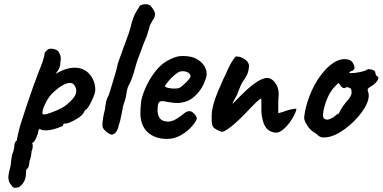

<svg xmlns="http://www.w3.org/2000/svg" viewBox="-20 -665 1831 919"><path d="M52 234Q42 234 37 225Q36 224 28 213Q20 202 20 181Q20 177 22 165Q33 123 33 107Q33 102 35 92.5Q37 83 38 75Q42 68 45.5 53.5Q49 39 49 28Q49 23 52.5 16.5Q56 10 61 6Q61 0 64 -12.5Q67 -25 68 -30Q73 -57 107 -158Q141 -259 165 -321Q177 -349 185 -373Q193 -397 193 -407Q193 -411 195.5 -414.5Q198 -418 204 -424Q212 -432 225 -432Q242 -432 258 -421Q265 -410 268 -402Q271 -394 271 -384Q271 -381 269 -365Q269 -344 257 -327Q245 -310 246 -311Q295 -341 337 -341Q382 -341 409 -309.5Q436 -278 436 -235Q436 -218 420 -184.5Q404 -151 394 -142Q388 -142 378 -121Q366 -105 332.5 -87.5Q299 -70 287 -74Q286 -74 284 -71.5Q282 -69 282 -65Q282 -61 252 -51Q222 -41 200 -41Q188 -41 182 -42.5Q176 -44 170 -49Q163 -42 163 -36Q163 -26 153 -4.5Q143 17 137 17Q136 18 134.5 21Q133 24 137 28Q137 31 136 42Q135 53 131 59Q131 68 128 83.5Q125 99 121 107Q121 119 117.5 130.5Q114 142 110 142Q104 144 104 171Q103 195 88.5 214Q74 233 61 233ZM298 -163Q321 -182 333 -198Q345 -214 345 -230Q345 -244 336 -257Q329 -268 315 -268Q282 -268 229 -217Q211 -198 197 -169.5Q183 -141 183 -126Q183 -117 189 -117Q203 -117 241.5 -132.5Q280 -148 298 -163Z M470 -64Q470 -78 473.5 -100Q477 -122 482 -140Q485 -165 488.5 -180.5Q492 -196 501 -211Q505 -226 515 -256Q537 -326 545 -364Q553 -386 559 -403Q565 -420 570 -434Q568 -428 595 -502Q603 -526 606 -539Q617 -584 631 -607Q638 -617 641.5 -624Q645 -631 648 -635Q649 -639 658.5 -642Q668 -645 678 -645Q689 -645 693 -641Q698 -643 710.5 -624.5Q723 -606 722 -598Q722 -585 715 -574Q711 -570 706 -559.5Q701 -549 697 -542Q695 -535 690.5 -518.5Q686 -502 682 -491Q677 -479 672.5 -468.5Q668 -458 665 -450Q661 -437 651 -411Q637 -377 632 -358Q630 -352 625 -333Q611 -283 598 -260Q590 -247 586.5 -225Q583 -203 582 -198Q567 -153 567 -145Q565 -136 560 -110Q554 -78 548 -64Q546 -49 536.5 -35Q527 -21 515 -21Q510 -21 504 -24Q491 -31 480.5 -42.5Q470 -54 470 -64Z M652 -123Q652 -146 655 -174Q657 -198 674.5 -240Q692 -282 722.5 -322Q753 -362 794 -381Q813 -390 826 -393.5Q839 -397 856 -397Q897 -397 922.5 -382Q948 -367 958.5 -348Q969 -329 969 -315V-310V-307Q969 -295 955 -263Q941 -231 910.5 -203Q880 -175 832 -172Q808 -172 785.5 -176.5Q763 -181 757 -181Q742 -181 738 -170Q734 -159 734 -133Q737 -105 749.5 -94Q762 -83 786 -83Q798 -83 814 -90Q830 -98 852 -115Q864 -125 871 -129Q878 -133 888 -133Q897 -133 909 -121Q921 -109 922 -98Q920 -86 900 -62Q880 -38 848 -19Q816 0 779 0Q722 0 687 -32Q652 -64 652 -123ZM840 -245Q850 -250 870.5 -270.5Q891 -291 892 -299Q892 -309 883.5 -315.5Q875 -322 860 -324H849Q836 -324 811.5 -302.5Q787 -281 769 -253Q770 -248 784 -244.5Q798 -241 814 -241Q833 -241 840 -245Z M1248 -62 1243 -72Q1231 -106 1231 -138V-182Q1231 -193 1229 -193Q1221 -193 1160 -128Q1117 -83 1085.5 -58.5Q1054 -34 1042 -34Q1038 -34 1023 -41.5Q1008 -49 1004 -53Q997 -60 995 -70Q993 -80 993 -108Q993 -140 1006 -180.5Q1019 -221 1050 -289Q1058 -303 1066 -323Q1089 -375 1109 -395Q1117 -395 1120 -394Q1133 -393 1150.5 -382Q1168 -371 1172 -353Q1172 -336 1167 -319Q1162 -302 1144 -277Q1133 -262 1115 -212Q1110 -204 1101.5 -187.5Q1093 -171 1093 -169Q1094 -168 1099 -173.5Q1104 -179 1109 -184L1136 -211Q1215 -290 1258 -292Q1280 -292 1297 -269Q1314 -246 1314 -214Q1314 -208 1312 -180V-123Q1335 -129 1347 -134Q1372 -143 1399 -145Q1397 -128 1380.5 -100Q1364 -72 1342 -51Q1320 -30 1302 -30Q1287 -30 1272 -38Q1257 -46 1248 -62Z M1531 -7Q1518 -7 1510 -11.5Q1502 -16 1491 -27Q1468 -38 1451 -64Q1434 -90 1436 -105Q1441 -153 1463 -209.5Q1485 -266 1520.5 -311.5Q1556 -357 1596 -375Q1614 -382 1629 -382Q1660 -382 1670 -362Q1677 -348 1677 -341Q1677 -329 1663 -325Q1660 -325 1656 -322Q1652 -319 1652 -316Q1653 -315 1661 -315Q1678 -315 1703 -320Q1728 -325 1735 -331Q1741 -334 1745 -334L1759 -332Q1776 -327 1776 -320Q1776 -315 1779.5 -307Q1783 -299 1786 -299Q1791 -299 1791 -292Q1791 -286 1784.5 -276.5Q1778 -267 1766 -258Q1761 -255 1751.5 -249Q1742 -243 1740.5 -239Q1739 -235 1741 -228Q1745 -220 1745 -208Q1745 -174 1712 -128.5Q1679 -83 1631.5 -48Q1584 -13 1544 -8Q1539 -7 1531 -7ZM1577 -104Q1590 -117 1598 -120Q1601 -120 1603.5 -125.5Q1606 -131 1612.5 -142.5Q1619 -154 1634 -173Q1650 -191 1656.5 -202Q1663 -213 1663 -224Q1663 -228 1661 -238Q1660 -241 1654.5 -243.5Q1649 -246 1644 -248Q1639 -248 1634 -245.5Q1629 -243 1627 -243Q1622 -243 1616 -248L1600 -268L1583 -251Q1560 -228 1544.5 -189Q1529 -150 1526 -118Q1525 -104 1530.5 -98.5Q1536 -93 1547 -92Q1553 -92 1577 -104Z"/></svg>

Font: Caveat
Style: Bold
Weight: 700
Designer: Pablo Impallari
Foundry: Pablo Impallari
Version: Version 1.500; ttfautohint (v1.6)